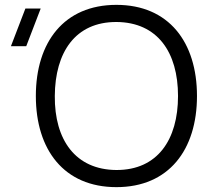

<svg xmlns="http://www.w3.org/2000/svg" viewBox="-20 -755 860 790"><path d="M459 15C674.5 15 790.5 -138.5 790.5 -360C790.5 -581.5 674.5 -735 459 -735C243.5 -735 127.5 -581.5 127.5 -360C127.5 -138.5 243.5 15 459 15ZM25 -565H88L147.5 -720H84.5ZM459 -55.5C290 -56.5 204 -180 205.5 -360C206.5 -540 290 -665 459 -664.5C628 -663.5 712.5 -540 712.5 -360C712.5 -180 628 -55 459 -55.5Z"/></svg>

Font: Manrope
Style: Regular
Weight: 400
Designer: Mikhail Sharanda
Foundry: Mikhail Sharanda
Version: Version 4.505